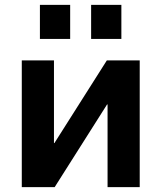

<svg xmlns="http://www.w3.org/2000/svg" viewBox="-20 -767 661 787"><path d="M201.2 -519.5V-180.7H203.1L418 -519.5H552.7V0H420.9V-338.9H418.9L204.1 0H69.3V-519.5ZM353.5 -607.4V-747.1H477.5V-607.4ZM143.6 -607.4V-747.1H267.6V-607.4Z"/></svg>

Font: Mgen+ 1c bold
Style: Bold
Weight: 700
Designer: [Source Han Sans]
Ryoko NISHIZUKA  (kana & ideographs); Paul D. Hunt (Latin, Greek & Cyrillic); Wenlong ZHANG  (bopomofo
Version: Version 1.059.20150602